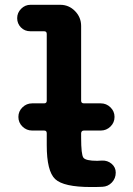

<svg xmlns="http://www.w3.org/2000/svg" viewBox="-20 -750 540 780"><path d="M394.5 -97.7Q417 -98.6 433.6 -84.5Q450.2 -70.3 450.2 -48.8Q450.2 -25.4 434.6 -8.8Q418.9 7.8 396.5 8.8Q381.8 9.8 349.6 9.8Q238.3 9.8 204.1 -22.5Q169.9 -54.7 169.9 -160.2V-209Q169.9 -219.7 159.2 -219.7H110.4Q87.9 -219.7 71.3 -235.8Q54.7 -252 54.7 -274.9Q54.7 -297.9 71.3 -314Q87.9 -330.1 110.4 -330.1H159.2Q169.9 -330.1 169.9 -340.8V-612.3Q169.9 -623 159.2 -623H103.5Q80.1 -623 64.9 -638.7Q49.8 -654.3 49.8 -676.3Q49.8 -698.2 65.9 -714.4Q82 -730.5 103.5 -730.5H224.6Q259.8 -730.5 284.7 -705.1Q309.6 -679.7 309.6 -644.5V-340.8Q309.6 -330.1 321.3 -330.1H389.6Q412.1 -330.1 428.7 -314Q445.3 -297.9 445.3 -274.9Q445.3 -252 428.7 -235.8Q412.1 -219.7 389.6 -219.7H321.3Q310.5 -219.7 309.6 -209V-190.4Q309.6 -122.1 318.8 -109.4Q328.1 -96.7 375 -96.7Q377.9 -96.7 384.3 -97.2Q390.6 -97.7 394.5 -97.7Z"/></svg>

Font: Rounded-X Mgen+ 2m bold
Style: Bold
Weight: 700
Designer: [Source Han Sans]
Ryoko NISHIZUKA  (kana & ideographs); Paul D. Hunt (Latin, Greek & Cyrillic); Wenlong ZHANG  (bopomofo
Version: Version 1.059.20150602